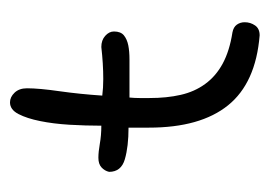

<svg xmlns="http://www.w3.org/2000/svg" viewBox="-98 -445 542 386"><g transform="rotate(-90 173.0 -252.0)"><path d="M294.9 -1Q199.2 -8.8 154.3 -64.5Q109.4 -120.1 109.4 -223.6V-264.6Q71.3 -264.6 45.9 -272Q20.5 -279.3 20.5 -303.7Q22.5 -312.5 29.3 -318.8Q36.1 -325.2 48.8 -325.2Q60.5 -325.2 77.1 -322.3Q93.8 -319.3 113.3 -319.3Q113.3 -350.6 115.2 -383.3Q117.2 -416 122.6 -442.4Q127.9 -468.8 136.7 -485.8Q145.5 -502.9 160.2 -502.9Q170.9 -502.9 179.7 -493.7Q188.5 -484.4 188.5 -468.8Q188.5 -444.3 182.6 -403.3Q176.8 -362.3 173.8 -317.4Q181.6 -316.4 189.9 -315.9Q198.2 -315.4 207 -315.4Q222.7 -315.4 238.8 -316.4Q254.9 -317.4 271.5 -319.3Q285.2 -319.3 293.9 -311.5Q302.7 -303.7 302.7 -293.9Q302.7 -280.3 294.9 -273.9Q287.1 -267.6 274.9 -265.1Q262.7 -262.7 246.6 -262.7Q230.5 -262.7 214.8 -262.7H169.9Q168.9 -252 168.9 -242.2Q168.9 -232.4 168.9 -222.7Q168.9 -187.5 175.3 -159.7Q181.6 -131.8 197.3 -110.4Q212.9 -88.9 238.3 -75.2Q263.7 -61.5 300.8 -55.7Q311.5 -53.7 316.4 -46.9Q321.3 -40 321.3 -31.2Q321.3 -19.5 314.9 -10.3Q308.6 -1 294.9 -1Z"/></g></svg>

Font: Hi Melody Cyrillic
Style: Regular
Weight: 400
Version: Version 0.90 April 10, 2018